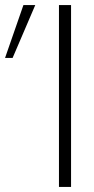

<svg xmlns="http://www.w3.org/2000/svg" viewBox="-154 -742 372 762"><path d="M80 0H128V-722H80ZM-14 -722H-61L-134 -512H-104Z"/></svg>

Font: Perun ExtraLight
Style: Regular
Weight: 200
Foundry: Copyright (c) Stefan Peev, Context Ltd, 2016
Version: Version 1.089